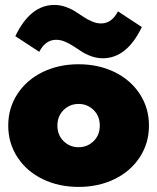

<svg xmlns="http://www.w3.org/2000/svg" viewBox="-20 -739 634 774"><path d="M440.9 -16.6Q376.4 14.5 296.8 14.5Q217.3 14.5 152.7 -16.6Q88.2 -47.7 50.7 -104.5Q13.2 -161.4 13.2 -232.7Q13.2 -304.1 50.7 -360.9Q88.2 -417.7 152.7 -448.9Q217.3 -480 296.8 -480Q376.4 -480 440.9 -448.9Q505.5 -417.7 543 -360.9Q580.5 -304.1 580.5 -232.7Q580.5 -161.4 543 -104.5Q505.5 -47.7 440.9 -16.6ZM41.8 -593.2Q102.3 -719.1 199.1 -719.1Q222.3 -719.1 244.3 -711.4Q266.4 -703.6 283.4 -692.7Q300.5 -681.8 316.8 -670.9Q333.2 -660 351.4 -652.3Q369.5 -644.5 387.3 -644.5Q430.5 -644.5 455.5 -693.2L551.8 -630Q491.4 -504.1 394.5 -504.1Q371.4 -504.1 349.3 -511.8Q327.3 -519.5 310.2 -530.5Q293.2 -541.4 276.8 -552.3Q260.5 -563.2 242.3 -570.9Q224.1 -578.6 206.4 -578.6Q163.2 -578.6 138.2 -530ZM236.4 -295.5Q211.4 -270.9 211.4 -232.7Q211.4 -194.5 236.4 -170Q261.4 -145.5 296.8 -145.5Q332.3 -145.5 357.3 -170Q382.3 -194.5 382.3 -232.7Q382.3 -270.9 357.3 -295.5Q332.3 -320 296.8 -320Q261.4 -320 236.4 -295.5Z"/></svg>

Font: Spartan MB Black
Style: Regular
Weight: 900
Designer: Matt Bailey, Mirko Velimirovic
Foundry: Matt Bailey
Version: Version 1.005